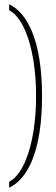

<svg xmlns="http://www.w3.org/2000/svg" viewBox="-20 -765 261 900"><path d="M23 87V115C113 72 177 -62 177 -315C177 -565 113 -702 23 -745V-717C92 -683 149 -534 149 -315C149 -96 92 53 23 87Z"/></svg>

Font: Noto Serif Lao ExtraCondensed Thin
Style: Regular
Weight: 100
Width: 2
Designer: Monotype Design Team
Foundry: Monotype Imaging Inc.
Version: Version 2.003